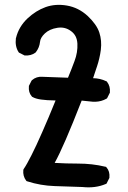

<svg xmlns="http://www.w3.org/2000/svg" viewBox="-20 -789 540 808"><path d="M326.7 -2Q268.1 -3.9 210 -5.9Q150.9 -7.8 94.7 -25.9L91.8 -26.9L89.8 -29.3Q75.7 -47.9 78.1 -73.2L78.6 -75.7L79.6 -77.6Q86.4 -87.4 94.7 -102.3Q103 -117.2 112.8 -136.5Q122.6 -155.8 133.8 -179.9Q145 -204.1 157.7 -232.9Q170.4 -261.7 184.6 -295.2Q198.7 -328.6 213.9 -366.2Q176.3 -366.7 152.6 -370.1Q128.9 -373.5 116.2 -381.3L114.7 -381.8L113.8 -383.3Q99.1 -399.9 101.6 -425.8V-427.7L102.5 -429.2L112.3 -448.7L113.3 -450.2L114.7 -451.7Q133.3 -467.8 158.7 -465.8L266.1 -461.9Q280.3 -496.1 293.5 -531.7Q307.6 -568.8 305.7 -605.5Q304.7 -623 298.1 -636Q291.5 -648.9 278.8 -658.2Q253.4 -677.2 221.2 -671.9Q204.6 -669.4 191.4 -663.3Q178.2 -657.2 168.9 -648.4Q149.9 -630.4 148.4 -612.8Q146 -588.9 130.9 -569.3L129.9 -568.4L128.9 -567.4Q119.6 -560.5 108.4 -557.6Q97.2 -554.7 85 -555.7H83L81.5 -556.6L62 -566.4L59.6 -567.9L58.1 -569.8Q42.5 -594.2 46.9 -628.4V-628.9L47.4 -629.4Q53.2 -653.3 65.4 -673.8Q77.6 -694.3 95.7 -711.4Q131.3 -744.6 172.4 -759.3Q213.9 -773.9 261.7 -765.6Q310.1 -757.3 348.6 -722.2Q367.2 -704.6 379.6 -687.3Q392.1 -669.9 397.9 -652.3Q409.2 -618.2 404.3 -579.1Q401.9 -560.5 397.7 -543Q393.6 -525.4 388.2 -509.3Q386.2 -504.4 384.8 -499.5Q383.3 -494.6 381.6 -489.7Q379.9 -484.9 378.2 -479.7Q376.5 -474.6 375 -469.7Q373.5 -464.8 371.6 -460Q401.4 -459.5 426.8 -447.3L429.2 -446.3L430.7 -444.3Q444.8 -425.8 442.4 -400.4V-398.4L441.4 -397L431.6 -377.4L430.2 -375L427.7 -373.5Q417.5 -367.7 406 -364.5Q394.5 -361.3 382.3 -360.8Q370.1 -360.4 356.9 -362.3L323.7 -365.7Q247.6 -170.4 210 -103.5Q258.8 -100.6 308.1 -100.6Q337.9 -100.6 366.5 -97.4Q395 -94.2 423.3 -87.4L426.3 -86.9L428.2 -84.5Q442.9 -67.9 440.4 -42V-40L439.5 -38.6L429.7 -19L428.2 -16.1L424.8 -14.6Q381.3 3.9 326.7 -2Z"/></svg>

Font: NaikaiFont
Style: Bold
Weight: 700
Version: Version 1.89